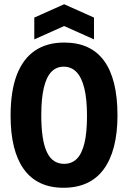

<svg xmlns="http://www.w3.org/2000/svg" viewBox="-20 -874 605 907"><path d="M280 13Q217 13 170 -9.5Q123 -32 92 -75.5Q61 -119 45.5 -182Q30 -245 30 -327Q30 -444 59.5 -520.5Q89 -597 145.5 -635Q202 -673 283 -673Q346 -673 393 -651.5Q440 -630 471.5 -587Q503 -544 519 -479.5Q535 -415 535 -329Q535 -246 518.5 -182Q502 -118 470 -74.5Q438 -31 390.5 -9Q343 13 280 13ZM283 -100Q319 -100 343 -124Q367 -148 379 -198Q391 -248 391 -326Q391 -405 378.5 -456.5Q366 -508 341.5 -533.5Q317 -559 281 -559Q246 -559 222.5 -534.5Q199 -510 187 -459Q175 -408 175 -330Q175 -271 181.5 -227.5Q188 -184 201.5 -155.5Q215 -127 235.5 -113.5Q256 -100 283 -100ZM142 -688V-791L283 -854L424 -791V-688L283 -751Z"/></svg>

Font: Bricolage Grotesque 72pt SemiCondensed
Style: Bold
Weight: 700
Width: 4
Designer: Mathieu Triay
Foundry: Atelier Triay
Version: Version 1.001;gftools[0.9.33.dev8+g029e19f]